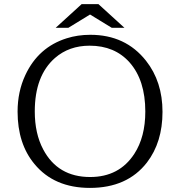

<svg xmlns="http://www.w3.org/2000/svg" viewBox="-20 -899 880 938"><path d="M378.9 -878.9H460.9L587.9 -763.2H525.9L419.9 -828.1L314 -763.2H252ZM421.4 -729Q593.3 -729 693.4 -602.1Q773.9 -500 773.9 -352.5Q773.9 -204.1 697.8 -105Q601.6 19 419.4 19Q244.6 19 148.4 -97.7Q65.9 -196.8 65.9 -353.5Q65.9 -451.7 104 -532.7Q167.5 -668.5 305.7 -711.9Q359.4 -729 421.4 -729ZM418 -675.8Q317.4 -675.8 248.5 -615.7Q149.9 -529.3 149.9 -354.5Q149.9 -246.6 190.9 -169.4Q262.2 -34.2 420.4 -34.2Q562.5 -34.2 636.2 -147.5Q689.9 -230 689.9 -354Q689.9 -506.8 613.3 -593.8Q540.5 -675.8 418 -675.8Z"/></svg>

Font: BIZ UDPMincho
Style: Regular
Weight: 400
Designer: TypeBank Co., Ltd.
Foundry: Morisawa Inc.
Version: Version 1.06